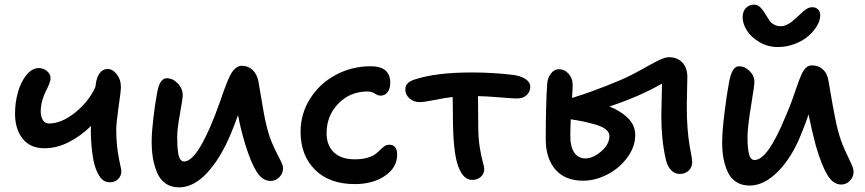

<svg xmlns="http://www.w3.org/2000/svg" viewBox="-20 -789 3736 829"><path d="M171.9 -148.9Q110.4 -148.9 77.6 -190.4Q44.9 -231.9 44.9 -297.9Q44.9 -344.2 56.9 -388.7Q68.8 -433.1 93.3 -464.1Q117.7 -495.1 147.9 -495.1Q167.5 -495.1 182.9 -482.2Q198.2 -469.2 198.2 -451.2Q198.2 -440.9 191.7 -424.8Q185.1 -408.7 177 -393.3Q168.9 -377.9 162.4 -354.5Q155.8 -331.1 155.8 -308.1Q155.8 -286.6 164.6 -271.2Q173.3 -255.9 191.9 -255.9Q246.6 -255.9 305.7 -304Q364.7 -352.1 392.1 -414.1Q392.1 -415.5 392.6 -418Q393.1 -420.4 393.1 -421.9Q396.5 -454.6 410.2 -472.9Q423.8 -491.2 444.8 -491.2Q466.3 -491.2 484.1 -468.5Q502 -445.8 502 -414.1Q502 -395.5 491.9 -326.4Q481.9 -257.3 481.9 -229Q481.9 -158.2 495.1 -96.2Q496.6 -87.9 499 -77.4Q501.5 -66.9 502.7 -60.3Q503.9 -53.7 503.9 -48.8Q503.9 -30.3 490.2 -16.1Q476.6 -2 455.1 -2Q431.6 -2 417.7 -17.6Q403.8 -33.2 393.1 -62Q383.3 -87.4 377.7 -135Q372.1 -182.6 372.1 -229Q372.1 -240.2 373 -245.1Q327.6 -200.7 276.1 -174.8Q224.6 -148.9 171.9 -148.9Z M752.9 20Q718.8 20 694.6 2.9Q670.4 -14.2 658 -44.4Q645.5 -74.7 640.1 -107.4Q634.8 -140.1 634.8 -179.2Q634.8 -216.3 642.3 -280Q649.9 -343.8 656.7 -377.9Q667 -451.2 699.7 -451.2Q726.1 -451.2 747.6 -429Q769 -406.7 769 -377Q769 -364.7 757.1 -298.1Q745.1 -231.4 745.1 -200.2Q745.1 -177.2 745.8 -161.6Q746.6 -146 749.3 -128.2Q752 -110.4 758.5 -101.1Q765.1 -91.8 774.9 -91.8Q830.1 -91.8 907.7 -290Q917.5 -314.5 928.7 -346.4Q939.9 -378.4 947 -398.7Q954.1 -418.9 963.4 -441.2Q972.7 -463.4 980.7 -475.8Q988.8 -488.3 1000 -496.6Q1011.2 -504.9 1023.9 -504.9Q1051.8 -504.9 1070.8 -486.8Q1089.8 -468.8 1095.7 -438Q1098.6 -423.3 1105.7 -379.2Q1112.8 -335 1119.6 -298.1Q1126.5 -261.2 1133.8 -233.9Q1145 -190.9 1162.4 -154.3Q1179.7 -117.7 1190.9 -96.7Q1202.1 -75.7 1202.1 -63Q1202.1 -40 1186 -23.9Q1169.9 -7.8 1147.9 -7.8Q1113.3 -7.8 1088.1 -47.6Q1063 -87.4 1039.1 -165Q1019 -231.4 1007.8 -292Q985.4 -231.4 976.1 -210Q932.6 -106 874.5 -43Q816.4 20 752.9 20Z M1511.7 5.9Q1402.8 5.9 1340.3 -55.9Q1277.8 -117.7 1277.8 -220.2Q1277.8 -297.9 1319.1 -363.3Q1360.4 -428.7 1429.9 -465.8Q1499.5 -502.9 1580.1 -502.9Q1665 -502.9 1665 -432.1Q1665 -407.2 1653.8 -391.6Q1642.6 -376 1623 -376Q1611.8 -376 1598.4 -385Q1585 -394 1566.9 -394Q1491.7 -394 1440.9 -341.8Q1390.1 -289.6 1390.1 -213.9Q1390.1 -161.6 1421.6 -131.3Q1453.1 -101.1 1511.7 -101.1Q1543 -101.1 1565.7 -107.7Q1588.4 -114.3 1600.6 -123.5Q1612.8 -132.8 1621.6 -141.8Q1630.4 -150.9 1639.6 -157.5Q1648.9 -164.1 1660.2 -164.1Q1694.8 -164.1 1694.8 -121.1Q1694.8 -65.9 1642.6 -30Q1590.3 5.9 1511.7 5.9Z M2019.5 -12.2Q1980 -12.2 1959 -69.8Q1935.5 -128.9 1935.5 -293Q1935.5 -348.1 1934.6 -370.1Q1899.4 -366.2 1855.2 -357.2Q1811 -348.1 1792 -348.1Q1765.6 -348.1 1747.8 -364.3Q1730 -380.4 1730 -402.8Q1730 -433.6 1770.5 -445.8Q1862.3 -476.1 2015.6 -476.1Q2108.4 -476.1 2193.8 -465.8Q2228.5 -461.4 2249 -447.8Q2269.5 -434.1 2269.5 -415Q2269.5 -393.6 2254.2 -378.7Q2238.8 -363.8 2211.9 -363.8Q2195.3 -363.8 2136.7 -368.7Q2078.1 -373.5 2043.9 -374Q2043.9 -354.5 2044.4 -310.1Q2044.9 -265.6 2044.9 -246.1Q2044.9 -193.4 2051.3 -153.6Q2057.6 -113.8 2064.2 -91.3Q2070.8 -68.8 2070.8 -59.1Q2070.8 -38.6 2055.9 -25.4Q2041 -12.2 2019.5 -12.2Z M2497.6 -8.8Q2419.9 -8.8 2378.2 -56.9Q2336.4 -105 2336.4 -187Q2336.4 -339.8 2342.8 -430.2Q2345.2 -453.6 2359.1 -471.9Q2373 -490.2 2392.6 -490.2Q2417.5 -490.2 2435.1 -470.5Q2452.6 -450.7 2452.6 -422.9Q2452.6 -399.4 2449.7 -366.2Q2535.6 -391.6 2653.3 -440.9Q2696.8 -459 2744.6 -485.8Q2792.5 -512.7 2821.3 -527.3Q2850.1 -542 2868.7 -542Q2904.8 -542 2926.3 -518.8Q2947.8 -495.6 2947.8 -456.1Q2947.8 -436 2946.5 -394Q2945.3 -352.1 2945.3 -329.1Q2945.3 -229.5 2958.5 -153.8Q2960 -146 2962.9 -130.6Q2965.8 -115.2 2967.3 -105Q2968.8 -94.7 2968.8 -88.9Q2968.8 -67.4 2953.9 -52.7Q2939 -38.1 2915.5 -38.1Q2891.6 -38.1 2876.2 -55.7Q2860.8 -73.2 2854.5 -102.1Q2835.4 -185.5 2835.4 -289.1Q2835.4 -311 2838.4 -428.2Q2746.6 -374.5 2611.3 -329.1Q2658.7 -311 2690.7 -279.8Q2722.7 -248.5 2722.7 -206.1Q2722.7 -154.8 2688.2 -108.4Q2653.8 -62 2601.8 -35.4Q2549.8 -8.8 2497.6 -8.8ZM2442.4 -201.2Q2442.4 -156.2 2459.2 -130.6Q2476.1 -105 2507.3 -105Q2540.5 -105 2575.9 -135.5Q2611.3 -166 2611.3 -202.1Q2611.3 -232.9 2551.8 -251Q2503.9 -265.1 2444.3 -273.9Q2442.4 -226.1 2442.4 -201.2Z M3338.4 -585.9Q3294.9 -585.9 3259 -607.2Q3223.1 -628.4 3204.8 -657.5Q3186.5 -686.5 3186.5 -713.9Q3186.5 -739.7 3200.4 -754.4Q3214.4 -769 3236.3 -769Q3251.5 -769 3263.4 -756.8Q3275.4 -744.6 3289.6 -720.2Q3298.8 -704.6 3304.2 -697.3Q3309.6 -689.9 3322 -682.9Q3334.5 -675.8 3351.6 -675.8Q3363.8 -675.8 3377.2 -682.1Q3390.6 -688.5 3398.9 -695.3Q3407.2 -702.1 3420.4 -713.9Q3423.8 -716.8 3433.3 -726.1Q3442.9 -735.4 3447.3 -739Q3451.7 -742.7 3459.2 -748Q3466.8 -753.4 3473.4 -755.6Q3480 -757.8 3487.3 -757.8Q3503.4 -757.8 3512.5 -747.8Q3521.5 -737.8 3521.5 -722.2Q3521.5 -701.2 3507.6 -677.5Q3493.7 -653.8 3470.2 -633.3Q3446.8 -612.8 3411.6 -599.4Q3376.5 -585.9 3338.4 -585.9ZM3216.3 12.2Q3182.1 12.2 3158 -3.9Q3133.8 -20 3121.3 -48.1Q3108.9 -76.2 3103.5 -106.7Q3098.1 -137.2 3098.1 -173.8Q3098.1 -221.7 3108.2 -302.5Q3118.2 -383.3 3127.4 -431.2Q3139.6 -502.9 3170.4 -502.9Q3195.8 -502.9 3216.6 -482.4Q3237.3 -461.9 3237.3 -435.1Q3237.3 -419.9 3222.4 -329.6Q3207.5 -239.3 3207.5 -195.8Q3207.5 -151.9 3213.6 -125Q3219.7 -98.1 3238.3 -98.1Q3294.9 -98.1 3372.6 -288.1Q3386.2 -318.4 3399.7 -355.5Q3413.1 -392.6 3421.1 -416.7Q3429.2 -440.9 3438.7 -463.1Q3448.2 -485.4 3459.5 -496.1Q3470.7 -506.8 3485.4 -506.8Q3514.6 -506.8 3533.7 -488.8Q3552.7 -470.7 3557.1 -439.9Q3559.1 -429.2 3565.2 -393.3Q3571.3 -357.4 3575.4 -334.5Q3579.6 -311.5 3585.7 -280.5Q3591.8 -249.5 3597.2 -229Q3608.9 -183.6 3626.5 -144.5Q3644 -105.5 3654.8 -83.5Q3665.5 -61.5 3665.5 -47.9Q3665.5 -24.9 3649.7 -8.5Q3633.8 7.8 3612.3 7.8Q3577.1 7.8 3552 -34.2Q3526.9 -76.2 3502.4 -160.2Q3483.4 -231.9 3471.2 -294.9Q3457.5 -253.9 3438.5 -208Q3399.4 -109.9 3339.4 -48.8Q3279.3 12.2 3216.3 12.2Z"/></svg>

Font: Shantell Sans Irregular
Style: Regular
Weight: 500
Designer: Stephen Nixon, Anya Danilova, Shantell Martin
Foundry: Arrow Type
Version: Version 1.006;[9816181b4]